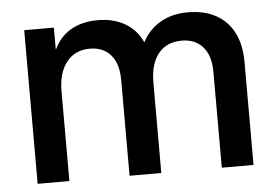

<svg xmlns="http://www.w3.org/2000/svg" viewBox="-43 -587 927 645"><g transform="rotate(-5 420.5 -265.0)"><path d="M59 0V-518H159V-445H160Q180 -487 217.5 -508.5Q255 -530 308 -530Q361 -530 399.5 -507.5Q438 -485 457 -443H458Q479 -484 518.5 -507Q558 -530 611 -530Q667 -530 706 -508.5Q745 -487 766 -446.5Q787 -406 787 -346V0H680V-323Q680 -378 654 -407.5Q628 -437 583 -437Q532 -437 504 -402.5Q476 -368 476 -305V0H369V-323Q369 -378 343.5 -407.5Q318 -437 273 -437Q223 -437 194.5 -401Q166 -365 166 -303V0Z"/></g></svg>

Font: TikTok Sans 24pt Medium
Style: Regular
Weight: 500
Version: Version 4.000